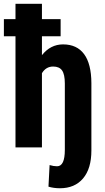

<svg xmlns="http://www.w3.org/2000/svg" viewBox="-34 -770 546 1003"><path d="M282.7 -580.6H185.1V-481.9Q230 -538.1 295.4 -538.1Q367.7 -538.1 405.3 -487.3Q442.9 -436.5 443.4 -335.9V16.1Q443.4 110.8 399.9 162.1Q356.4 213.4 279.3 213.4Q246.6 213.4 219.2 205.1L225.1 92.3Q246.1 98.6 264.2 98.6Q304.7 98.6 304.7 12.7V-333.5Q304.7 -381.3 290.3 -401.9Q275.9 -422.4 243.7 -422.4Q206.1 -422.4 185.1 -387.7V0H46.9V-580.6H-13.7V-669.9H46.9V-750H185.1V-669.9H282.7Z"/></svg>

Font: MAUL Condensed Bold
Style: Condensed Bold
Weight: 700
Designer: MAUL
Version: Version 1.0; 2020; ttfautohint (v1.8.3)